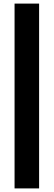

<svg xmlns="http://www.w3.org/2000/svg" viewBox="-20 -828 298 1068"><path d="M61 220V-808H197.5V220Z"/></svg>

Font: Encode Sans SmCnd
Style: Bold
Weight: 700
Width: 4
Designer: Multiple Designers
Foundry: Impallari Type
Version: Version 3.002; ttfautohint (v1.8.3) -l 8 -r 50 -G 200 -x 14 